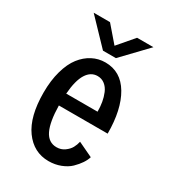

<svg xmlns="http://www.w3.org/2000/svg" viewBox="-171 -775 791 881"><g transform="rotate(30 225.0 -335.0)"><path d="M380 -682.5 256 -553H187.5L63.5 -682.5H150L222 -599L293.5 -682.5ZM383.5 -101.5Q378.5 -84.5 366.5 -66.5Q354.5 -48.5 335.8 -30.2Q317 -12 287.5 -0.5Q258 11 224 11Q145 11 96.2 -56.5Q47.5 -124 47.5 -250.5Q47.5 -314.5 61.8 -365.2Q76 -416 100.5 -447.5Q125 -479 156.8 -495.5Q188.5 -512 225 -512Q307 -512 351.8 -436.5Q396.5 -361 396.5 -234H138Q139.5 -147.5 160.2 -105Q181 -62.5 224 -62.5Q248 -62.5 266.2 -75.8Q284.5 -89 293 -104.8Q301.5 -120.5 305.5 -138.5ZM225 -440Q189.5 -440 167.5 -405Q145.5 -370 140 -298H306Q306 -324 302 -347.5Q298 -371 289 -392.5Q280 -414 263.5 -427Q247 -440 225 -440Z"/></g></svg>

Font: League Mono Condensed
Style: Regular
Weight: 400
Width: 1
Designer: Tyler Finck
Foundry: The League of Moveable Type / Tyler Finck
Version: Version 2.210